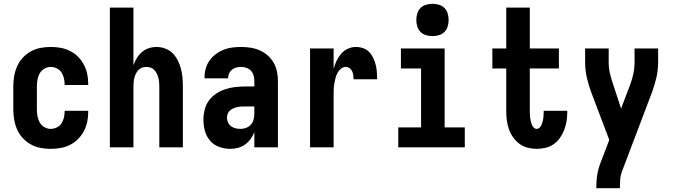

<svg xmlns="http://www.w3.org/2000/svg" viewBox="-20 -775 3540 1010"><path d="M247 8Q220 8 193 3Q166 -2 142 -15.5Q118 -29 99.5 -49Q81 -69 70 -94Q59 -119 54.5 -146Q50 -173 50 -200V-320Q50 -347 54.5 -374Q59 -401 70 -426Q81 -451 99.5 -471Q118 -491 142 -504.5Q166 -518 193 -523Q220 -528 247 -528Q273 -528 298.5 -523.5Q324 -519 347.5 -507.5Q371 -496 389.5 -477.5Q408 -459 420.5 -436Q433 -413 438.5 -387.5Q444 -362 444 -336V-328H320V-332Q320 -348 316 -364.5Q312 -381 303 -394.5Q294 -408 278.5 -415.5Q263 -423 247 -423Q229 -423 213 -413.5Q197 -404 188.5 -388.5Q180 -373 177 -355.5Q174 -338 174 -320V-200Q174 -182 177 -164.5Q180 -147 188.5 -131.5Q197 -116 213 -106.5Q229 -97 247 -97Q263 -97 278.5 -104.5Q294 -112 303 -125.5Q312 -139 316 -155.5Q320 -172 320 -188V-192H444V-184Q444 -158 438.5 -132.5Q433 -107 420.5 -84Q408 -61 389.5 -42.5Q371 -24 347.5 -12.5Q324 -1 298.5 3.5Q273 8 247 8Z M558 0V-735H682V-432Q689 -452 700 -470Q711 -488 727 -501.5Q743 -515 763 -521.5Q783 -528 804 -528Q827 -528 849.5 -519.5Q872 -511 888.5 -494.5Q905 -478 915.5 -456.5Q926 -435 932 -412.5Q938 -390 940 -366.5Q942 -343 942 -320V0H818V-320Q818 -332 817 -343.5Q816 -355 813 -366Q810 -377 805 -387.5Q800 -398 792 -406.5Q784 -415 773 -419Q762 -423 750 -423Q738 -423 727 -419Q716 -415 708 -406.5Q700 -398 695 -387.5Q690 -377 687 -366Q684 -355 683 -343.5Q682 -332 682 -320V0Z M1192 8Q1162 8 1133.5 -2Q1105 -12 1085.5 -34.5Q1066 -57 1058 -86Q1050 -115 1050 -145Q1050 -171 1056.5 -197.5Q1063 -224 1078.5 -245.5Q1094 -267 1116.5 -282Q1139 -297 1164.5 -305.5Q1190 -314 1216.5 -317Q1243 -320 1269 -320H1318V-349Q1318 -363 1314 -377.5Q1310 -392 1300.5 -402.5Q1291 -413 1277 -418Q1263 -423 1249 -423Q1236 -423 1223.5 -420Q1211 -417 1201 -409Q1191 -401 1185.5 -389.5Q1180 -378 1180 -365V-363H1056V-368Q1056 -392 1062.5 -415Q1069 -438 1082.5 -457Q1096 -476 1115.5 -490.5Q1135 -505 1156.5 -513.5Q1178 -522 1201.5 -525Q1225 -528 1249 -528Q1274 -528 1299 -524Q1324 -520 1346.5 -510Q1369 -500 1388 -483.5Q1407 -467 1419.5 -445Q1432 -423 1437 -398.5Q1442 -374 1442 -349V0H1318V-80Q1311 -61 1298.5 -44Q1286 -27 1269.5 -15Q1253 -3 1232.5 2.5Q1212 8 1192 8ZM1246 -97Q1261 -97 1276 -103Q1291 -109 1301 -121Q1311 -133 1314.5 -148.5Q1318 -164 1318 -180V-215H1269Q1259 -215 1248.5 -214.5Q1238 -214 1227.5 -211.5Q1217 -209 1207.5 -205Q1198 -201 1190 -194Q1182 -187 1178 -177Q1174 -167 1174 -157Q1174 -143 1179.5 -131Q1185 -119 1195.5 -111Q1206 -103 1219 -100Q1232 -97 1246 -97Z M1611 0V-520H1735V-413Q1741 -435 1750.5 -455Q1760 -475 1774.5 -492Q1789 -509 1809.5 -518.5Q1830 -528 1852 -528Q1872 -528 1890.5 -521.5Q1909 -515 1922 -501.5Q1935 -488 1943.5 -470Q1952 -452 1956.5 -433.5Q1961 -415 1962.5 -396Q1964 -377 1964 -358H1840Q1840 -368 1838.5 -379Q1837 -390 1832.5 -400Q1828 -410 1819 -416.5Q1810 -423 1799 -423Q1785 -423 1773 -413Q1761 -403 1754.5 -390Q1748 -377 1744.5 -363Q1741 -349 1738.5 -334.5Q1736 -320 1735.5 -305Q1735 -290 1735 -276V0Z M2075 0V-105H2195V-415H2089V-520H2319V-105H2425V0ZM2255 -585Q2238 -585 2221 -590Q2204 -595 2192 -607Q2180 -619 2175 -636Q2170 -653 2170 -670Q2170 -687 2175 -704Q2180 -721 2192 -733Q2204 -745 2221 -750Q2238 -755 2255 -755Q2272 -755 2289 -750Q2306 -745 2318 -733Q2330 -721 2335 -704Q2340 -687 2340 -670Q2340 -653 2335 -636Q2330 -619 2318 -607Q2306 -595 2289 -590Q2272 -585 2255 -585Z M2804 8Q2779 8 2755.5 2Q2732 -4 2712.5 -18.5Q2693 -33 2679 -53Q2665 -73 2657 -96Q2649 -119 2646 -143Q2643 -167 2643 -191V-415H2570V-520H2643V-735H2767V-520H2920V-415H2767V-191Q2767 -182 2767.5 -173Q2768 -164 2769 -155Q2770 -146 2772 -137Q2774 -128 2777.5 -119.5Q2781 -111 2787.5 -104Q2794 -97 2804 -97Q2812 -97 2818.5 -103.5Q2825 -110 2828.5 -118Q2832 -126 2834.5 -135Q2837 -144 2838 -152.5Q2839 -161 2839.5 -170Q2840 -179 2840 -188V-192H2964V-182Q2964 -159 2960 -135.5Q2956 -112 2947.5 -90.5Q2939 -69 2925.5 -49.5Q2912 -30 2892.5 -16.5Q2873 -3 2850 2.5Q2827 8 2804 8Z M3241 215H3117V208Q3117 178 3121 149Q3125 120 3135 92L3185 -39L3090 -290Q3076 -328 3067 -367Q3058 -406 3058 -447V-520H3182V-447Q3182 -415 3189.5 -385Q3197 -355 3207 -326L3247 -204L3294 -327Q3305 -356 3311.5 -386Q3318 -416 3318 -447V-520H3442V-447Q3442 -406 3433 -367Q3424 -328 3410 -290L3251 129Q3244 148 3242.5 168Q3241 188 3241 208Z"/></svg>

Font: Iosevka Term Curly Extrabold
Style: Regular
Weight: 800
Designer: Belleve Invis
Foundry: Belleve Invis
Version: Version 32.3.0